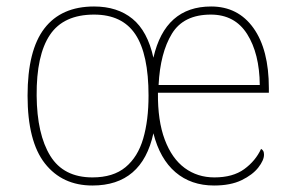

<svg xmlns="http://www.w3.org/2000/svg" viewBox="-20 -562 903 592"><path d="M265 10Q172 10 118.5 -58Q65 -126 65 -267Q65 -407 117 -474.5Q169 -542 270 -542Q342 -542 388.5 -504Q435 -466 453 -384Q489 -542 631 -542Q714 -542 761.5 -475.5Q809 -409 809 -290V-276H467Q466 -190 488 -131.5Q510 -73 549.5 -44Q589 -15 641 -15Q698 -15 733 -40.5Q768 -66 785 -103Q790 -100 792 -96Q794 -92 794 -85Q794 -68 776.5 -45.5Q759 -23 725 -6.5Q691 10 640 10Q569 10 521 -31Q473 -72 453 -151Q418 10 265 10ZM265 -15Q329 -15 367 -46.5Q405 -78 421.5 -134.5Q438 -191 438 -267Q438 -395 397.5 -456Q357 -517 270 -517Q176 -517 134 -454.5Q92 -392 93 -267Q94 -148 135 -81.5Q176 -15 265 -15ZM781 -300Q780 -397 742 -457Q704 -517 630 -517Q546 -517 510 -458Q474 -399 469 -300Z"/></svg>

Font: Noto Rashi Hebrew Thin
Style: Regular
Weight: 250
Version: Version 1.006